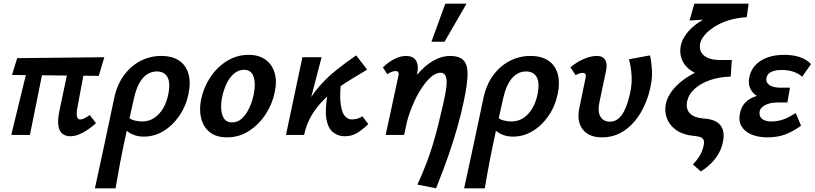

<svg xmlns="http://www.w3.org/2000/svg" viewBox="-20 -731 4413 1040"><path d="M360 7Q337 7 319.5 -5.5Q302 -18 296.5 -48.5Q291 -79 302 -132L361 -411H448L398 -141Q396 -131 395.5 -117.5Q395 -104 399 -94Q403 -84 416 -84Q422 -84 434.5 -89Q447 -94 466 -108L500 -64Q477 -43 453 -27Q429 -11 406 -2Q383 7 360 7ZM41 0 141 -411H225L142 0ZM515 -320 45 -325 73 -416 545 -421Z M494 289Q508 225 521.5 162.5Q535 100 548 39Q561 -22 573.5 -81Q586 -140 598 -197Q614 -273 652 -324Q690 -375 742 -401.5Q794 -428 853 -428Q913 -428 950.5 -402.5Q988 -377 1001 -330.5Q1014 -284 1001 -222Q987 -155 950.5 -102.5Q914 -50 864.5 -20.5Q815 9 760 9Q728 9 704 -0.5Q680 -10 665 -24Q650 -38 645 -51L675 -97Q686 -84 708 -78.5Q730 -73 749 -73Q786 -73 814.5 -91.5Q843 -110 863 -143.5Q883 -177 892 -222Q904 -283 887 -313.5Q870 -344 829 -344Q801 -344 777 -328.5Q753 -313 735 -281Q717 -249 706 -200Q684 -103 669.5 -37.5Q655 28 646 73Q637 118 630.5 151.5Q624 185 618.5 217Q613 249 606 289Z M1210 13Q1152 13 1117 -14.5Q1082 -42 1070 -88.5Q1058 -135 1069 -191Q1082 -256 1118.5 -311.5Q1155 -367 1209 -400.5Q1263 -434 1327 -434Q1382 -434 1418 -408Q1454 -382 1467.5 -336.5Q1481 -291 1468 -231Q1455 -167 1418.5 -111.5Q1382 -56 1328.5 -21.5Q1275 13 1210 13ZM1237 -68Q1269 -68 1292.5 -91Q1316 -114 1332 -150Q1348 -186 1355 -224Q1366 -278 1353.5 -315.5Q1341 -353 1301 -353Q1273 -353 1249 -333.5Q1225 -314 1208 -279.5Q1191 -245 1182 -199Q1172 -141 1185.5 -104.5Q1199 -68 1237 -68Z M1591 0Q1603 -84 1633.5 -147.5Q1664 -211 1707.5 -261Q1751 -311 1802.5 -352Q1854 -393 1909 -431L1969 -354Q1935 -333 1894.5 -309Q1854 -285 1812.5 -256Q1771 -227 1733.5 -190Q1696 -153 1668 -106.5Q1640 -60 1627 0ZM1529 0 1618 -421H1722L1612 0ZM1847 7Q1811 7 1784 -14.5Q1757 -36 1748 -86Q1739 -136 1755 -223L1829 -304Q1819 -218 1825 -170Q1831 -122 1847.5 -103Q1864 -84 1885 -84Q1893 -84 1903 -85.5Q1913 -87 1923.5 -91Q1934 -95 1943 -101L1975 -59Q1943 -28 1914 -10.5Q1885 7 1847 7Z M2241 269Q2271 203 2291 150Q2311 97 2325.5 48.5Q2340 0 2352.5 -50Q2365 -100 2379 -160Q2394 -224 2398 -262.5Q2402 -301 2394 -319Q2386 -337 2366 -337Q2339 -337 2309.5 -309.5Q2280 -282 2252 -235Q2224 -188 2202 -127.5Q2180 -67 2169 0H2095Q2120 -111 2157 -191.5Q2194 -272 2238 -324.5Q2282 -377 2327.5 -402.5Q2373 -428 2416 -428Q2470 -428 2492 -403Q2514 -378 2512.5 -324Q2511 -270 2492 -182Q2479 -118 2459 -47Q2439 24 2410.5 107Q2382 190 2342 289ZM2069 0 2138 -320Q2140 -326 2139.5 -332Q2139 -338 2135.5 -342Q2132 -346 2122 -346Q2110 -346 2098.5 -340.5Q2087 -335 2078 -329L2054 -366Q2084 -395 2116.5 -411.5Q2149 -428 2180 -428Q2206 -428 2221.5 -416Q2237 -404 2241.5 -382Q2246 -360 2239 -329L2169 0ZM2317 -505 2392 -711H2507L2388 -505Z M2494 289Q2508 225 2521.5 162.5Q2535 100 2548 39Q2561 -22 2573.5 -81Q2586 -140 2598 -197Q2614 -273 2652 -324Q2690 -375 2742 -401.5Q2794 -428 2853 -428Q2913 -428 2950.5 -402.5Q2988 -377 3001 -330.5Q3014 -284 3001 -222Q2987 -155 2950.5 -102.5Q2914 -50 2864.5 -20.5Q2815 9 2760 9Q2728 9 2704 -0.5Q2680 -10 2665 -24Q2650 -38 2645 -51L2675 -97Q2686 -84 2708 -78.5Q2730 -73 2749 -73Q2786 -73 2814.5 -91.5Q2843 -110 2863 -143.5Q2883 -177 2892 -222Q2904 -283 2887 -313.5Q2870 -344 2829 -344Q2801 -344 2777 -328.5Q2753 -313 2735 -281Q2717 -249 2706 -200Q2684 -103 2669.5 -37.5Q2655 28 2646 73Q2637 118 2630.5 151.5Q2624 185 2618.5 217Q2613 249 2606 289Z M3240 13Q3170 13 3136.5 -30Q3103 -73 3118 -146L3151 -305Q3154 -316 3153 -323Q3152 -330 3148 -333Q3144 -336 3136 -336Q3127 -336 3117 -332.5Q3107 -329 3098 -324L3070 -366Q3103 -395 3142 -411.5Q3181 -428 3212 -428Q3235 -428 3248 -418Q3261 -408 3264.5 -389.5Q3268 -371 3262 -344L3227 -178Q3216 -126 3232.5 -99Q3249 -72 3284 -72Q3311 -72 3331.5 -90Q3352 -108 3367 -142.5Q3382 -177 3393 -227Q3404 -274 3401 -321.5Q3398 -369 3387 -410L3501 -431Q3509 -394 3511.5 -351Q3514 -308 3503 -258Q3487 -182 3450.5 -120.5Q3414 -59 3361 -23Q3308 13 3240 13Z M3776 198 3733 159Q3753 140 3768.5 115Q3784 90 3791 60Q3796 38 3791 27Q3786 16 3773 11.5Q3760 7 3738 5Q3682 0 3645 -25Q3608 -50 3593 -88.5Q3578 -127 3587 -170Q3594 -202 3617 -234.5Q3640 -267 3679.5 -297Q3719 -327 3776.5 -352Q3834 -377 3909 -393L3878 -316H3848Q3797 -316 3760 -330Q3723 -344 3700 -368Q3677 -392 3669 -422.5Q3661 -453 3668 -486Q3675 -518 3700 -550.5Q3725 -583 3766 -610.5Q3807 -638 3863 -657Q3919 -676 3988 -682L4025 -638Q3973 -635 3929 -621.5Q3885 -608 3851.5 -587Q3818 -566 3798 -542.5Q3778 -519 3773 -497Q3769 -478 3773 -461.5Q3777 -445 3790.5 -432.5Q3804 -420 3826.5 -413Q3849 -406 3882 -406H3944L3938 -316Q3880 -315 3829 -298Q3778 -281 3744.5 -251.5Q3711 -222 3702 -183Q3697 -158 3704 -137.5Q3711 -117 3733 -104.5Q3755 -92 3792 -89Q3824 -87 3846.5 -78Q3869 -69 3882 -53Q3895 -37 3898.5 -13.5Q3902 10 3895 42Q3889 71 3873.5 99Q3858 127 3834 151.5Q3810 176 3776 198ZM3715 -620 3741 -711H4035L4025 -638Z M4137 13Q4089 13 4051.5 -2Q4014 -17 3996 -48Q3978 -79 3990 -125Q4004 -181 4061 -204.5Q4118 -228 4196 -228L4191 -182Q4143 -182 4104 -198Q4065 -214 4047 -245.5Q4029 -277 4041 -322Q4050 -356 4074.5 -381Q4099 -406 4138 -420Q4177 -434 4228 -434Q4275 -434 4311.5 -422Q4348 -410 4373 -384L4325 -315Q4312 -329 4283 -340.5Q4254 -352 4214 -352Q4180 -352 4158.5 -342Q4137 -332 4132 -311Q4128 -294 4136.5 -281.5Q4145 -269 4163.5 -262.5Q4182 -256 4209 -256H4259L4245 -176H4195Q4152 -176 4126 -162.5Q4100 -149 4095 -129Q4090 -102 4107.5 -87.5Q4125 -73 4157 -73Q4197 -73 4229.5 -86.5Q4262 -100 4290 -119L4319 -50Q4276 -19 4234 -3Q4192 13 4137 13Z"/></svg>

Font: Ysabeau
Style: Bold Italic
Weight: 700
Italic angle: -12°
Designer: Christian Thalmann (Catharsis Fonts)
Version: Version 2.002